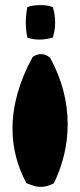

<svg xmlns="http://www.w3.org/2000/svg" viewBox="-20 -554 314 752"><path d="M29 -50Q29 -187 108 -331Q124 -342 141 -342Q160 -342 176 -328Q245 -203 245 -67Q245 52 191 164Q163 178 140 178Q130 178 120.5 176Q111 174 100 169.5Q89 165 84 164Q29 63 29 -50ZM81 -464Q81 -494 87 -526Q106 -534 140 -534Q168 -534 187 -526Q196 -496 196 -466Q196 -437 187 -407Q160 -399 134 -399Q108 -399 87 -407Q81 -436 81 -464Z"/></svg>

Font: Gorditas
Style: Bold
Weight: 700
Designer: Gustavo Dipre (gbrenda1987@gmail.com)
Foundry: Gustavo Dipre (gbrenda1987@gmail.com)
Version: Version 001.001